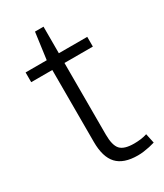

<svg xmlns="http://www.w3.org/2000/svg" viewBox="-173 -742 702 820"><g transform="rotate(-30 178.0 -332.0)"><path d="M258 7Q188 7 155.5 -28Q123 -63 123 -137V-538L141 -671H183V-139Q183 -86 201.5 -65.5Q220 -45 269 -45Q285 -45 301.5 -47Q318 -49 333 -54L343 -7Q330 -3 316 0Q302 3 287 5Q272 7 258 7ZM19 -540H323V-492H19Z"/></g></svg>

Font: Pathway Extreme 28pt ExtraLight
Style: Regular
Weight: 250
Designer: Eduardo Rodriguez Tunni
Foundry: Eduardo Rodriguez Tunni
Version: Version 1.001;gftools[0.9.26]